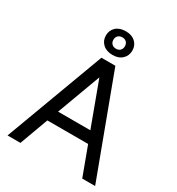

<svg xmlns="http://www.w3.org/2000/svg" viewBox="-229 -1146 1190 1289"><g transform="rotate(30 366.0 -501.5)"><path d="M27 0ZM524 -221H208L127 0H27L312 -767H420L706 0H606ZM491 -308 366 -646 241 -308ZM263 -912Q263 -952 290.5 -977.5Q318 -1003 366 -1003Q413 -1003 440.5 -977.5Q468 -952 468 -912Q468 -872 440.5 -846Q413 -820 366 -820Q319 -820 291 -846Q263 -872 263 -912ZM410 -912Q410 -932 398 -944Q386 -956 366 -956Q346 -956 333.5 -944Q321 -932 321 -912Q321 -892 333.5 -880Q346 -868 366 -868Q386 -868 398 -880Q410 -892 410 -912Z"/></g></svg>

Font: Biryani
Style: Regular
Weight: 400
Designer: Dan Reynolds and Mathieu Reguer
Foundry: Dan Reynolds and Mathieu Reguer
Version: Version 1.004; ttfautohint (v1.1) -l 5 -r 5 -G 72 -x 0 -D la